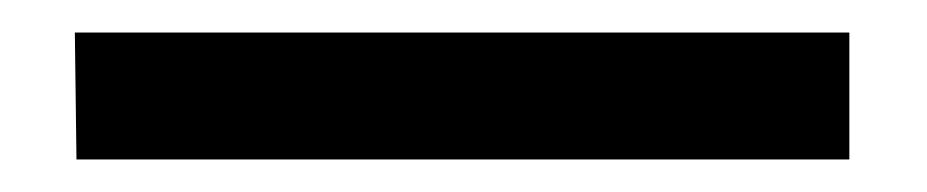

<svg xmlns="http://www.w3.org/2000/svg" viewBox="-20 65 570 118"><path d="M502 85V163H27L26 85Z"/></svg>

Font: Panefresco 500wt
Style: Regular
Weight: 700
Foundry: Campivisivi & Chank Co
Version: Version 1.001